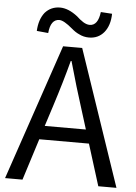

<svg xmlns="http://www.w3.org/2000/svg" viewBox="-61 -985 730 1032"><g transform="rotate(5 303.5 -469.5)"><path d="M441 -934 502 -930Q501 -867 470 -829Q439 -792 389 -792Q360 -792 335 -805Q316 -813 294 -832Q247 -872 223 -872Q176 -872 169 -797L107 -803Q110 -865 140 -903Q172 -939 221 -939Q266 -939 316 -900L333 -885Q335 -884 341.5 -879Q348 -874 351 -872Q370 -860 387 -860Q432 -860 441 -934ZM194 -298H416L381 -410Q348 -512 307 -658H303Q273 -544 230 -410ZM509 0 439 -224H171L100 0H6L255 -733H358L607 0Z"/></g></svg>

Font: Source Han Sans Regular
Style: Regular
Weight: 400
Designer: Ryoko NISHIZUKA  (kana & ideographs); Paul D. Hunt (Latin, Greek & Cyrillic); Wenlong ZHANG  (bopomofo); Sandoll Communi
Foundry: Adobe Systems Incorporated
Version: Version 1.00 January 18, 2024, initial release